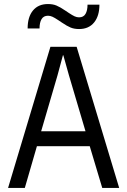

<svg xmlns="http://www.w3.org/2000/svg" viewBox="-20 -932 631 952"><path d="M230 -700H360L571 0H487L425 -207H163L103 0H20ZM404 -281 322 -558 294 -658H292L265 -558L184 -281ZM287 -820 269 -832Q251 -844 240 -849Q229 -854 218 -854Q196 -854 186 -837Q176 -820 176 -791H117Q117 -848 143.5 -880Q170 -912 218 -912Q242 -912 260 -904.5Q278 -897 303 -880L321 -868Q339 -856 350 -851Q361 -846 372 -846Q394 -846 404 -863Q414 -880 414 -909H473Q473 -853 446.5 -820.5Q420 -788 372 -788Q348 -788 330 -795.5Q312 -803 287 -820Z"/></svg>

Font: TASA Explorer VF
Style: Regular
Weight: 400
Designer: Weizhong Zhang
Foundry: Local Remote
Version: Version 1.000;Glyphs 3.2 (3192)